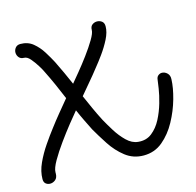

<svg xmlns="http://www.w3.org/2000/svg" viewBox="-93 -593 712 697"><g transform="rotate(-15 263.0 -244.5)"><path d="M13 18Q4 18 -3 12.5Q-10 7 -10 -5Q-10 -34 4 -64.5Q18 -95 37.5 -123.5Q57 -152 74 -174Q92 -198 111 -221Q130 -244 149 -267Q137 -296 124.5 -324Q112 -352 98 -380Q94 -389 84 -405Q74 -421 62.5 -434.5Q51 -448 39 -448Q27 -448 20.5 -456Q14 -464 14 -474Q14 -484 20.5 -492Q27 -500 39 -500Q67 -500 86.5 -484Q106 -468 120 -445.5Q134 -423 144 -404Q155 -382 166 -358Q177 -334 187 -311Q197 -323 216 -346Q235 -369 255 -396Q275 -423 289 -446.5Q303 -470 303 -482Q303 -495 311 -501Q319 -507 329 -507Q339 -507 347 -501Q355 -495 355 -482Q355 -460 342 -434.5Q329 -409 312 -385.5Q295 -362 281 -345Q264 -323 245.5 -301.5Q227 -280 209 -258Q220 -233 231.5 -207.5Q243 -182 256 -157Q267 -137 282.5 -112Q298 -87 318 -67.5Q338 -48 361 -46Q391 -43 412.5 -60Q434 -77 448 -104Q462 -131 470.5 -160.5Q479 -190 482.5 -213.5Q486 -237 487 -245Q488 -256 494.5 -261Q501 -266 508 -266Q519 -266 528 -257.5Q537 -249 536 -234Q535 -203 523.5 -162Q512 -121 491 -82.5Q470 -44 439.5 -18.5Q409 7 368 7Q329 7 299.5 -16Q270 -39 248.5 -72Q227 -105 211 -133Q201 -153 191 -173.5Q181 -194 172 -215Q160 -201 138.5 -174Q117 -147 95 -116.5Q73 -86 57.5 -59Q42 -32 42 -17V-13Q42 3 33 10.5Q24 18 13 18Z"/></g></svg>

Font: Twinkle Star
Style: Regular
Weight: 400
Designer: Robert E. Leuschke
Foundry: Robert E. Leuschke
Version: Version 2.010; ttfautohint (v1.8.3)